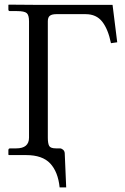

<svg xmlns="http://www.w3.org/2000/svg" viewBox="-20 -666 538 827"><path d="M92.8 2H18.1L16.1 0V-19Q16.1 -26.9 23.9 -26.9H49.8Q105 -26.9 105 -73.2V-574.2Q105 -601.1 95 -609.6Q85 -618.2 53.2 -618.2H22.9Q16.1 -618.2 16.1 -625V-645L18.1 -646Q131.8 -645 145 -645H464.8L484.9 -483.9L458 -480Q445.8 -540 420.4 -572.5Q395 -605 349.1 -605H222.2Q204.1 -605 195.1 -598.4Q186 -591.8 186 -574.2V-73.2Q186 -47.4 192.1 -37.1Q198.2 -26.9 221.2 -26.9H237.8Q244.6 -26.9 251.2 -21.5Q257.8 -16.1 258.8 -6.8L265.1 141.1H236.8Q230 74.2 196.3 38.1Q162.6 2 92.8 2Z"/></svg>

Font: Linux Libertine Display
Style: Regular
Weight: 400
Designer: Philipp H. Poll
Foundry: Philipp H. Poll
Version: Version 5.0.9